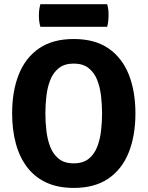

<svg xmlns="http://www.w3.org/2000/svg" viewBox="-20 -884 706 918"><path d="M197 -342Q197 -301.5 201.8 -259.5Q206.5 -217.5 220.2 -182Q234 -146.5 261 -124.8Q288 -103 332.5 -103Q377 -103 404 -124.8Q431 -146.5 444.8 -182Q458.5 -217.5 463.2 -259.5Q468 -301.5 468 -342Q468 -382.5 463.2 -424.2Q458.5 -466 444.8 -501.2Q431 -536.5 404 -558.2Q377 -580 332.5 -580Q288 -580 261 -558.2Q234 -536.5 220.2 -501.2Q206.5 -466 201.8 -424.2Q197 -382.5 197 -342ZM38 -342Q38 -448.5 70 -528.5Q102 -608.5 167.2 -653Q232.5 -697.5 332.5 -697.5Q433.5 -697.5 498.8 -652.5Q564 -607.5 595.8 -527.5Q627.5 -447.5 627.5 -342Q627.5 -235.5 595.5 -155.2Q563.5 -75 498.2 -30.2Q433 14.5 332.5 14.5Q257 14.5 201.5 -11.2Q146 -37 109.8 -84.5Q73.5 -132 55.8 -197.5Q38 -263 38 -342ZM173 -756Q169 -770.5 167.5 -782.5Q166 -794.5 166 -810Q166 -824.5 167.5 -836.5Q169 -848.5 173 -864H492.5Q496.5 -848.5 497.8 -838Q499 -827.5 499 -811.5Q499 -780.5 492.5 -756Z"/></svg>

Font: Signika Negative
Style: Bold
Weight: 700
Designer: Anna Giedry
Foundry: Anna Giedry
Version: Version 2.001